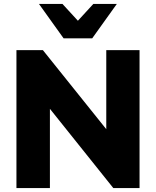

<svg xmlns="http://www.w3.org/2000/svg" viewBox="-20 -961 798 981"><path d="M64 0V-705H199L551 -266H523V-705H693V0H559L207 -440H235V0ZM305 -765 179 -941H299L378 -855L457 -941H577L451 -765Z"/></svg>

Font: Nunito Sans 12pt Black
Style: Regular
Weight: 900
Designer: Vernon Adams
Foundry: Vernon Adams
Version: Version 3.101;gftools[0.9.27]